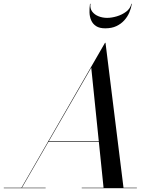

<svg xmlns="http://www.w3.org/2000/svg" viewBox="-65 -990 810 1010"><path d="M46.5 0 487.5 -765H490L585 0H480L415 -634L49 0ZM-45 0V-2.5H175V0ZM365 0V-2.5H655V0ZM188.5 -243.5V-246.5H515V-243.5ZM488.5 -841Q458.5 -841 440.8 -852.5Q423 -864 414.8 -882.8Q406.5 -901.5 405.8 -924.2Q405 -947 408.5 -970H411Q407.5 -945.5 420 -929Q432.5 -912.5 453.8 -904.2Q475 -896 498.5 -896Q522 -896 549.8 -904.2Q577.5 -912.5 599.2 -929Q621 -945.5 626 -970H628.5Q625 -947 615.2 -924.2Q605.5 -901.5 588.5 -882.8Q571.5 -864 547 -852.5Q522.5 -841 488.5 -841Z"/></svg>

Font: Bodoni Moda 72pt
Style: Italic
Weight: 400
Italic angle: -13°
Designer: Owen Earl
Foundry: indestructible type
Version: Version 2.005